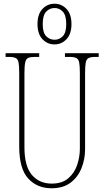

<svg xmlns="http://www.w3.org/2000/svg" viewBox="-20 -999 560 1029"><path d="M256 10Q179 10 131 -42.5Q83 -95 83 -214V-609Q83 -646 79.5 -664Q76 -682 64 -688Q52 -694 27 -694H10V-714H190V-694H167Q143 -694 131 -688.5Q119 -683 115 -664Q111 -645 111 -606V-210Q111 -108 151 -61.5Q191 -15 257 -15Q313 -15 346 -43.5Q379 -72 393.5 -115Q408 -158 408 -202V-607Q408 -645 404.5 -663.5Q401 -682 389 -688Q377 -694 352 -694H328V-714H509V-694H492Q467 -694 455 -688Q443 -682 439.5 -663.5Q436 -645 436 -607V-200Q436 -145 416.5 -97Q397 -49 357.5 -19.5Q318 10 256 10ZM272 -761Q234 -761 207.5 -789Q181 -817 181 -870Q181 -923 207.5 -951Q234 -979 272 -979Q310 -979 336.5 -951Q363 -923 363 -870Q363 -817 336.5 -789Q310 -761 272 -761ZM273 -786Q298 -786 316.5 -805Q335 -824 335 -870Q335 -917 316.5 -936.5Q298 -956 273 -956Q246 -956 227.5 -936.5Q209 -917 209 -870Q209 -824 227.5 -805Q246 -786 273 -786Z"/></svg>

Font: Noto Serif Tamil ExtraCondensed Thin
Style: Italic
Weight: 100
Width: 2
Italic angle: -12°
Designer: Indian Type Foundry, Tom Grace, and the Monotype Design Team
Foundry: Monotype Imaging Inc.
Version: Version 2.003; ttfautohint (v1.8.4.7-5d5b)